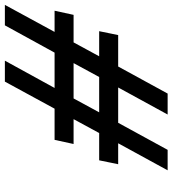

<svg xmlns="http://www.w3.org/2000/svg" viewBox="20 -730 708 788"><g transform="rotate(-90 374.0 -336.0)"><path d="M194 -466 177 -388H279L222 -283H110L94 -205H180L69 -2H153L264 -205H409L298 -2H384L495 -205H624L640 -283H537L594 -388H707L724 -466H637L748 -670H664L552 -466H407L519 -670H433L322 -466ZM307 -283 364 -388H509L452 -283Z"/></g></svg>

Font: LT Wave Text Italic
Style: Regular
Weight: 400
Designer: Daniel Lyons
Version: Version 2.5 (Glyphs App)